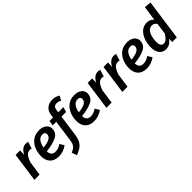

<svg xmlns="http://www.w3.org/2000/svg" viewBox="154 -1912 3287 3287"><g transform="rotate(-45 1798.0 -268.5)"><path d="M421 -535 384 -412Q360 -418 340 -418Q293 -418 260 -378Q227 -338 200 -261L163 0H37L111 -529H220L216 -426Q245 -484 284.5 -513.5Q324 -543 368 -543Q394 -543 421 -535Z M532 -194Q536 -84 635 -84Q671 -84 704 -95.5Q737 -107 773 -133L822 -53Q726 15 621 15Q515 15 459 -43.5Q403 -102 403 -205Q403 -285 432.5 -362.5Q462 -440 526.5 -492Q591 -544 691 -544Q749 -544 790.5 -525Q832 -506 853 -474Q874 -442 874 -404Q874 -302 781 -256Q688 -210 532 -194ZM744 -399Q744 -420 730 -436.5Q716 -453 684 -453Q621 -453 585.5 -403Q550 -353 538 -279Q644 -289 694 -318.5Q744 -348 744 -399Z M1151 -582 1143 -529H1268L1242 -437H1130L1075 -45Q1064 33 1035.5 82.5Q1007 132 963 161.5Q919 191 851 218L817 124Q858 107 883.5 89Q909 71 925.5 40Q942 9 949 -42L1004 -437H919L932 -529H1017L1025 -590Q1035 -664 1087.5 -709.5Q1140 -755 1226 -755Q1300 -755 1363 -714L1318 -634Q1280 -658 1235 -658Q1196 -658 1176 -639.5Q1156 -621 1151 -582Z M1386 -194Q1390 -84 1489 -84Q1525 -84 1558 -95.5Q1591 -107 1627 -133L1676 -53Q1580 15 1475 15Q1369 15 1313 -43.5Q1257 -102 1257 -205Q1257 -285 1286.5 -362.5Q1316 -440 1380.5 -492Q1445 -544 1545 -544Q1603 -544 1644.5 -525Q1686 -506 1707 -474Q1728 -442 1728 -404Q1728 -302 1635 -256Q1542 -210 1386 -194ZM1598 -399Q1598 -420 1584 -436.5Q1570 -453 1538 -453Q1475 -453 1439.5 -403Q1404 -353 1392 -279Q1498 -289 1548 -318.5Q1598 -348 1598 -399Z M2165 -535 2128 -412Q2104 -418 2084 -418Q2037 -418 2004 -378Q1971 -338 1944 -261L1907 0H1781L1855 -529H1964L1960 -426Q1989 -484 2028.5 -513.5Q2068 -543 2112 -543Q2138 -543 2165 -535Z M2550 -535 2513 -412Q2489 -418 2469 -418Q2422 -418 2389 -378Q2356 -338 2329 -261L2292 0H2166L2240 -529H2349L2345 -426Q2374 -484 2413.5 -513.5Q2453 -543 2497 -543Q2523 -543 2550 -535Z M2661 -194Q2665 -84 2764 -84Q2800 -84 2833 -95.5Q2866 -107 2902 -133L2951 -53Q2855 15 2750 15Q2644 15 2588 -43.5Q2532 -102 2532 -205Q2532 -285 2561.5 -362.5Q2591 -440 2655.5 -492Q2720 -544 2820 -544Q2878 -544 2919.5 -525Q2961 -506 2982 -474Q3003 -442 3003 -404Q3003 -302 2910 -256Q2817 -210 2661 -194ZM2873 -399Q2873 -420 2859 -436.5Q2845 -453 2813 -453Q2750 -453 2714.5 -403Q2679 -353 2667 -279Q2773 -289 2823 -318.5Q2873 -348 2873 -399Z M3589 -740 3485 0H3374L3375 -81Q3312 15 3216 15Q3135 15 3092 -41.5Q3049 -98 3049 -197Q3049 -275 3075.5 -355Q3102 -435 3158.5 -489.5Q3215 -544 3300 -544Q3378 -544 3427 -486L3465 -753ZM3181 -193Q3181 -82 3253 -82Q3291 -82 3322 -110Q3353 -138 3386 -190L3415 -398Q3397 -423 3375.5 -435.5Q3354 -448 3326 -448Q3274 -448 3241.5 -407Q3209 -366 3195 -307.5Q3181 -249 3181 -193Z"/></g></svg>

Font: FiraGO Medium
Style: Italic
Weight: 500
Italic angle: -8°
Designer: bBox Type GmbH
Foundry: bBox Type GmbH
Version: Version 1.001